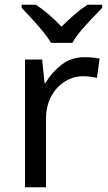

<svg xmlns="http://www.w3.org/2000/svg" viewBox="-20 -786 453 806"><path d="M335 -546Q350 -546 367.5 -544.5Q385 -543 398 -540L387 -459Q374 -462 358.5 -464Q343 -466 329 -466Q288 -466 252 -443.5Q216 -421 194.5 -380.5Q173 -340 173 -286V0H85V-536H157L167 -438H171Q197 -482 238 -514Q279 -546 335 -546ZM194 -606Q181 -629 159 -655.5Q137 -682 113 -708Q89 -734 71 -753V-766H131Q157 -749 185 -725Q213 -701 238 -674Q265 -701 293 -725Q321 -749 347 -766H409V-753Q390 -734 365.5 -708Q341 -682 318.5 -655.5Q296 -629 284 -606Z"/></svg>

Font: Noto Sans Imperial Aramaic
Style: Regular
Weight: 400
Designer: Monotype Design Team
Foundry: Monotype Imaging Inc.
Version: Version 2.001; ttfautohint (v1.8.4.7-5d5b)